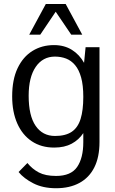

<svg xmlns="http://www.w3.org/2000/svg" viewBox="-20 -740 587 978"><path d="M265.6 218.8Q198.2 218.8 149.4 193.6Q100.6 168.5 74.7 136.2L119.6 90.3Q144 120.6 177.7 138.4Q211.4 156.2 265.6 156.2Q341.3 156.2 372.8 110.6Q404.3 64.9 404.3 -16.1V-62Q381.8 -27.8 345.2 -8.1Q308.6 11.7 255.9 11.7Q189.9 11.7 141.8 -20.5Q93.8 -52.7 67.9 -111.3Q42 -169.9 42 -249Q42 -334.5 69.6 -392.6Q97.2 -450.7 145.3 -480.5Q193.4 -510.3 254.9 -510.3Q307.6 -510.3 346.2 -486.1Q384.8 -461.9 408.2 -419.9L416 -499.5H486.8V-16.6Q486.8 60.5 460.4 112.8Q434.1 165 384.5 191.9Q335 218.8 265.6 218.8ZM260.3 -47.4Q314 -47.4 345.5 -68.8Q377 -90.3 390.6 -134.5Q404.3 -178.7 404.3 -246.6Q404.3 -305.7 393.3 -345.2Q382.3 -384.8 362.5 -408.2Q342.8 -431.6 316.7 -441.7Q290.5 -451.7 259.8 -451.7Q197.8 -451.7 161.9 -399.2Q126 -346.7 126 -252Q126 -150.9 161.4 -99.1Q196.8 -47.4 260.3 -47.4ZM128.9 -563.5 213.4 -719.7H314.5L398.9 -563.5H342.8L263.7 -680.2L185.1 -563.5Z"/></svg>

Font: Pontano Sans
Style: Regular
Weight: 400
Designer: Vernon Adams
Foundry: Vernon Adams
Version: Version 2.001